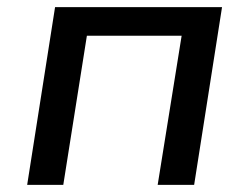

<svg xmlns="http://www.w3.org/2000/svg" viewBox="-20 -517 697 537"><path d="M56 0 134 -497H601L523 0H421L488 -417H223L157 0Z"/></svg>

Font: Nunito Sans 7pt Medium
Style: Italic
Weight: 500
Italic angle: -9°
Designer: Vernon Adams
Foundry: Vernon Adams
Version: Version 3.101;gftools[0.9.27]